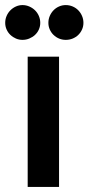

<svg xmlns="http://www.w3.org/2000/svg" viewBox="-44 -736 348 756"><path d="M188.5 -513V0H65V-513ZM114.5 -646Q114.5 -632 109 -619.8Q103.5 -607.5 93.8 -598.5Q84 -589.5 71.2 -584.2Q58.5 -579 44.5 -579Q31 -579 18.8 -584.2Q6.5 -589.5 -3 -598.5Q-12.5 -607.5 -18 -619.8Q-23.5 -632 -23.5 -646Q-23.5 -660.5 -18 -673.2Q-12.5 -686 -3 -695.5Q6.5 -705 18.8 -710.5Q31 -716 44.5 -716Q58.5 -716 71.2 -710.5Q84 -705 93.8 -695.5Q103.5 -686 109 -673.2Q114.5 -660.5 114.5 -646ZM284.5 -646Q284.5 -632 279 -619.8Q273.5 -607.5 264.2 -598.5Q255 -589.5 242.2 -584.2Q229.5 -579 215 -579Q201 -579 188.5 -584.2Q176 -589.5 166.8 -598.5Q157.5 -607.5 152 -619.8Q146.5 -632 146.5 -646Q146.5 -660.5 152 -673.2Q157.5 -686 166.8 -695.5Q176 -705 188.5 -710.5Q201 -716 215 -716Q229.5 -716 242.2 -710.5Q255 -705 264.2 -695.5Q273.5 -686 279 -673.2Q284.5 -660.5 284.5 -646Z"/></svg>

Font: Lato 2
Style: Bold
Weight: 700
Designer: Lukasz Dziedzic with Adam Twardoch and Botio Nikoltchev
Foundry: tyPoland Lukasz Dziedzic
Version: Version 2.015; 2015-08-06; http://www.latofonts.com/